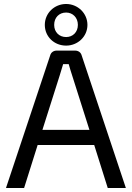

<svg xmlns="http://www.w3.org/2000/svg" viewBox="-20 -944 662 964"><path d="M312 -715C370 -715 419 -760 419 -819C419 -878 370 -924 312 -924C253 -924 205 -878 205 -819C205 -760 252 -715 312 -715ZM312 -881C345 -881 371 -856 371 -819C371 -782 345 -758 312 -758C278 -758 252 -782 252 -819C252 -856 277 -881 312 -881ZM453 -216 521 0H612L390 -666C386 -681 373 -690 357 -690H265C249 -690 236 -681 232 -666L10 0H101L169 -216ZM429 -292H193L280 -566L297 -622H325C330 -604 336 -584 342 -566Z"/></svg>

Font: SnT
Style: Regular
Weight: 400
Designer: Natanael Gama
Version: Version 1.001;PS 001.001;hotconv 1.0.70;makeotf.lib2.5.58329